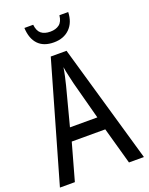

<svg xmlns="http://www.w3.org/2000/svg" viewBox="-167 -1003 842 1087"><g transform="rotate(-20 253.5 -459.0)"><path d="M416 0 354 -222H152L90 0H0L205 -715H300L506 0ZM274 -530Q269 -553 262 -582.5Q255 -612 252 -634Q248 -608 242 -581Q236 -554 230 -530L170 -301H335ZM384 -918Q382 -856 346 -820Q310 -784 250 -784Q189 -784 156 -818.5Q123 -853 120 -918H173Q177 -880 197 -864Q217 -848 252 -848Q285 -848 306 -864Q327 -880 331 -918Z"/></g></svg>

Font: Noto Sans Gurmukhi Condensed
Style: Regular
Weight: 400
Width: 3
Designer: Jelle Bosma - Monotype Design Team
Foundry: Monotype Imaging Inc.
Version: Version 2.004; ttfautohint (v1.8.4.7-5d5b)